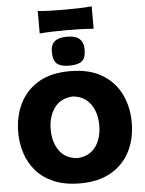

<svg xmlns="http://www.w3.org/2000/svg" viewBox="-70 -1197 953 1266"><g transform="rotate(-5 406.0 -564.0)"><path d="M409.5 14.5Q309.5 14.5 237.8 -15.5Q166 -45.5 120.2 -97.2Q74.5 -149 52.5 -215.8Q30.5 -282.5 30.5 -355.5Q30.5 -459.5 71.2 -544Q112 -628.5 194.8 -678.5Q277.5 -728.5 404.5 -728.5Q533 -728.5 616.5 -678.2Q700 -628 741 -543.5Q782 -459 782 -356.5Q782 -249.5 739.8 -165.8Q697.5 -82 614.8 -33.8Q532 14.5 409.5 14.5ZM407 -153Q461 -156.5 496.5 -184Q532 -211.5 549.5 -256.2Q567 -301 567 -356.5Q567 -443 525.2 -499Q483.5 -555 407 -560.5Q327.5 -555 286.5 -498.2Q245.5 -441.5 245.5 -356.5Q245.5 -273 285.2 -215.8Q325 -158.5 407 -153ZM405.5 -765Q349 -765 323.2 -786.5Q297.5 -808 297.5 -868.5Q297.5 -911.5 323.2 -934Q349 -956.5 406.5 -956.5Q463.5 -956.5 489 -932.2Q514.5 -908 514.5 -862.5Q514.5 -806.5 488.8 -785.8Q463 -765 405.5 -765ZM228.5 -993V-1142Q268.5 -1138 313.2 -1136.8Q358 -1135.5 407 -1135.5Q456 -1135.5 500.8 -1136.8Q545.5 -1138 585.5 -1142V-993Q545.5 -997 500.8 -998.2Q456 -999.5 407 -999.5Q358 -999.5 313.2 -998.2Q268.5 -997 228.5 -993Z"/></g></svg>

Font: Commissioner Flair ExtraBold
Style: Regular
Weight: 800
Designer: Kostas Bartsokas
Foundry: Kostas Bartsokas
Version: Version 1.000; ttfautohint (v1.8.3)